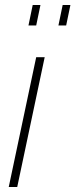

<svg xmlns="http://www.w3.org/2000/svg" viewBox="-20 -749 302 769"><path d="M125 -520H159L49 0H15ZM94 -647 111 -729H142L125 -647ZM214 -647 231 -729H262L245 -647Z"/></svg>

Font: Raleway ExtraLight
Style: Italic
Weight: 200
Italic angle: -12°
Designer: Matt McInerney, Pablo Impallari, Rodrigo Fuenzalida
Foundry: Matt McInerney, Pablo Impallari, Rodrigo Fuenzalida
Version: Version 4.026